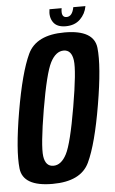

<svg xmlns="http://www.w3.org/2000/svg" viewBox="-53 -739 467 779"><g transform="rotate(-5 180.5 -349.5)"><path d="M129.5 4Q9.5 4 1.2 -69.8Q-7 -143.5 19.5 -299.5Q46.5 -457 81 -530.5Q115.5 -604 231 -604Q350.5 -604 358.8 -530Q367 -456 340.5 -299.5Q314 -142.5 279.5 -69.2Q245 4 129.5 4ZM139.5 -69Q171.5 -69 193.2 -111Q215 -153 240 -299.5Q265 -445.5 259 -488.2Q253 -531 221 -531Q189 -531 167 -488.5Q145 -446 120 -299.5Q95.5 -153.5 101.2 -111.2Q107 -69 139.5 -69ZM238.5 -628.5Q202.5 -628.5 187.8 -650Q173 -671.5 178.5 -703H228Q221.5 -665.5 245 -665.5Q268.5 -665.5 275.5 -703H325Q319.5 -671.5 297.2 -650Q275 -628.5 238.5 -628.5Z"/></g></svg>

Font: Anybody Condensed Medium
Style: Italic
Weight: 500
Width: 3
Italic angle: -10°
Designer: Tyler Finck
Foundry: Etcetera Type Company
Version: Version 1.010; ttfautohint (v1.8.3) -l 8 -r 50 -G 200 -x 14 